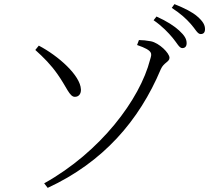

<svg xmlns="http://www.w3.org/2000/svg" viewBox="-20 -854 1040 930"><path d="M816 -671C838 -645 848 -621 863 -621C876 -621 884 -629 884 -645C884 -665 874 -682 848 -706C824 -728 789 -751 738 -774L724 -756C767 -726 795 -696 816 -671ZM904 -738C926 -714 936 -689 952 -689C966 -689 973 -697 973 -713C973 -733 963 -751 935 -775C912 -795 875 -814 825 -834L812 -816C856 -787 881 -764 904 -738ZM211 56C479 -68 654 -269 759 -519C773 -551 801 -554 801 -574C801 -597 751 -646 711 -654C690 -658 670 -660 653 -660L644 -636C726 -608 715 -593 707 -565C658 -373 467 -118 194 34ZM151 -612C191 -576 227 -540 259 -494C303 -432 317 -384 343 -385C362 -385 373 -400 372 -421C369 -489 263 -583 168 -633Z"/></svg>

Font: Noto Serif CJK KR Light
Style: Regular
Weight: 300
Designer: Ryoko NISHIZUKA 西塚涼子 (kana & ideographs); Frank Grießhammer (Latin, Greek & Cyrillic); Wenlong ZHANG 张文龙 (bopomofo); San
Foundry: Adobe
Version: Version 2.001;hotconv 1.1.0;makeotfexe 2.6.0